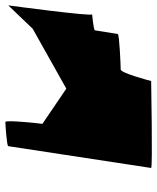

<svg xmlns="http://www.w3.org/2000/svg" viewBox="46 -654 598 731"><g transform="rotate(-90 345.5 -288.0)"><path d="M72 -12C71 -6 403 -12 403 -12C403 -12 433 -128 447 -128C463 -128 581 -133 582 -139L596 -226C597 -232 665 -237 657 -237C648 -237 691 -556 691 -556L602 -463L374 -335L240 -426C241 -432 256 -567 247 -567C239 -567 156 -562 155 -556Z"/></g></svg>

Font: Ampere
Style: SCUltExtIta
Weight: 400
Version: Version 1